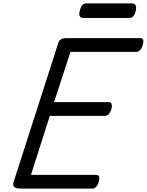

<svg xmlns="http://www.w3.org/2000/svg" viewBox="-20 -1102 858 1122"><path d="M99 0Q74 0 63.5 -9Q53 -18 60 -40L321 -852Q325 -865 336.5 -872Q348 -879 368 -879H801Q812 -879 816 -869.5Q820 -860 814 -839Q809 -820 799 -809.5Q789 -799 778 -799H392L296 -505H617Q628 -505 632 -495Q636 -485 631 -465Q625 -445 615 -435Q605 -425 594 -425H271L161 -80H543Q554 -80 558.5 -70.5Q563 -61 557 -40Q552 -21 542 -10.5Q532 0 521 0ZM469 -997Q450 -997 445.5 -1008.5Q441 -1020 446 -1038Q451 -1060 460 -1071Q469 -1082 487 -1082H749Q769 -1082 773.5 -1069.5Q778 -1057 773 -1038Q768 -1017 759 -1007Q750 -997 732 -997Z"/></svg>

Font: Playwrite HR
Style: Regular
Weight: 400
Designer: Veronika Burian, José Scaglione
Foundry: TypeTogether
Version: Version 1.002